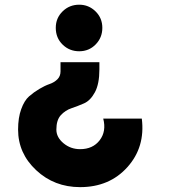

<svg xmlns="http://www.w3.org/2000/svg" viewBox="-20 -541 716 809"><path d="M215 -423.8Q215 -465 243.8 -493.1Q272.5 -521.2 313.8 -521.2Q353.8 -521.2 382.5 -493.1Q411.2 -465 411.2 -423.8Q411.2 -382.5 383.1 -353.8Q355 -325 313.8 -325Q272.5 -325 243.8 -353.1Q215 -381.2 215 -423.8ZM317.5 247.5Q208.8 247.5 132.5 176.2Q56.2 105 56.2 5Q56.2 -45 69.4 -81.2Q82.5 -117.5 102.5 -135Q122.5 -152.5 145.6 -166.2Q168.8 -180 188.8 -186.9Q208.8 -193.8 221.9 -206.9Q235 -220 235 -240V-278.8H398.8V-248.8Q398.8 -187.5 380 -152.5Q361.2 -117.5 334.4 -105.6Q307.5 -93.8 281.2 -85Q255 -76.2 236.2 -55.6Q217.5 -35 217.5 5Q217.5 37.5 247.5 62.5Q277.5 87.5 317.5 87.5Q371.2 87.5 400 50Q428.8 12.5 415 -41.2H577.5Q592.5 78.8 516.9 163.1Q441.2 247.5 317.5 247.5Z"/></svg>

Font: Now Alt Black
Style: Regular
Weight: 900
Designer: Alfredo Marco Pradil
Foundry: Alfredo Marco Pradil
Version: Version 1.002;PS 001.002;hotconv 1.0.88;makeotf.lib2.5.64775